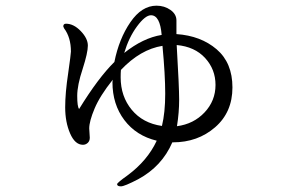

<svg xmlns="http://www.w3.org/2000/svg" viewBox="-20 -615 1040 686"><path d="M206.1 -520.5Q206.1 -530.3 215.8 -530.3Q243.2 -530.3 268.6 -503.9Q293.9 -477.5 293.9 -452.1Q293.9 -426.8 275.4 -369.1Q255.9 -310.5 255.9 -272.5Q255.9 -233.4 262.7 -225.6Q331.1 -336.9 388.7 -393.6Q405.3 -476.6 445.8 -535.6Q486.3 -594.7 539.1 -594.7Q567.4 -594.7 588.9 -579.6Q610.4 -564.5 610.4 -542V-493.2Q697.3 -487.3 753.9 -439Q810.5 -390.6 810.5 -302.7Q810.5 -213.9 748.5 -160.2Q686.5 -106.4 597.7 -106.4H595.7Q558.6 -20.5 473.6 25.4Q424.8 50.8 412.1 50.8Q398.4 50.8 398.4 43Q398.4 38.1 435.5 11.7Q506.8 -41 540 -112.3Q466.8 -129.9 424.3 -186Q381.8 -242.2 381.8 -321.3Q381.8 -323.2 382.8 -330.1Q336.9 -272.5 317.9 -227.1Q298.8 -181.6 298.8 -156.2L300.8 -123Q300.8 -111.3 293.5 -104.5Q286.1 -97.7 276.4 -97.7Q248 -97.7 230.5 -138.2Q212.9 -178.7 212.9 -231.4Q212.9 -283.2 223.6 -353.5Q233.4 -422.9 233.4 -430.7Q233.4 -481.4 209 -513.7Q206.1 -519.5 206.1 -520.5ZM411.1 -338.9Q411.1 -270.5 450.7 -222.7Q490.2 -174.8 558.6 -165Q570.3 -212.9 570.3 -280.3Q570.3 -347.7 560.5 -451.2Q481.4 -438.5 412.1 -365.2Q411.1 -355.5 411.1 -338.9ZM423.8 -425.8Q491.2 -479.5 557.6 -490.2Q551.8 -560.5 519.5 -560.5Q499 -560.5 469.7 -521Q440.4 -481.4 423.8 -425.8ZM611.3 -454.1Q620.1 -304.7 620.1 -258.8Q620.1 -212.9 612.3 -164.1Q671.9 -171.9 710.9 -213.4Q750 -254.9 750 -311.5Q750 -367.2 712.9 -407.7Q675.8 -448.2 611.3 -454.1Z"/></svg>

Font: GenEi Koburi Mincho v6
Style: Regular
Weight: 400
Designer: o_tamon (Modified)
Foundry: o_tamon / Adobe Systems Incorporated
Version: Version 6.1